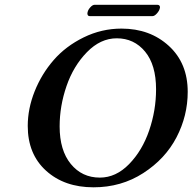

<svg xmlns="http://www.w3.org/2000/svg" viewBox="-20 -779 813 811"><path d="M473.1 -617.2Q404.3 -617.2 347.2 -558.6Q290 -500 261 -415.5Q231.9 -331.1 231.9 -245.1Q231.9 -144 279.1 -86.4Q326.2 -28.8 401.9 -28.8Q469.7 -28.8 525.4 -85.9Q581.1 -143.1 610.1 -228Q639.2 -313 639.2 -401.9Q639.2 -504.9 592.8 -561Q546.4 -617.2 473.1 -617.2ZM375 12.2Q252 12.2 174.6 -57.9Q97.2 -127.9 97.2 -247.1Q97.2 -320.3 126.5 -393.6Q155.8 -466.8 206.8 -525.4Q257.8 -584 333.5 -621.1Q409.2 -658.2 493.2 -658.2Q613.3 -658.2 693.1 -585.2Q772.9 -512.2 772.9 -391.1Q772.9 -290 725.6 -199Q678.2 -107.9 585.2 -47.9Q492.2 12.2 375 12.2ZM624 -710.9H358.9Q349.1 -710.9 349.1 -723.1Q349.1 -726.1 350.1 -728Q352.1 -737.8 361.6 -748.3Q371.1 -758.8 379.9 -758.8H644Q656.2 -758.8 655.8 -747.1Q655.8 -745.1 654.8 -743.2Q652.8 -733.4 642.8 -722.2Q632.8 -710.9 624 -710.9Z"/></svg>

Font: Linux Libertine
Style: Semibold Italic
Weight: 600
Italic angle: -11.5°
Designer: Philipp H. Poll
Foundry: Philipp H. Poll
Version: Version 5.1.2 ; ttfautohint (v0.9)